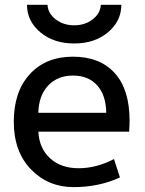

<svg xmlns="http://www.w3.org/2000/svg" viewBox="-20 -765 599 795"><path d="M516.6 -264.6Q516.6 -249 514.6 -219.7H138.7Q142.6 -150.4 187.5 -109.4Q232.4 -68.4 305.7 -68.4Q378.9 -68.4 452.1 -106.4L476.6 -30.3Q389.6 9.8 284.7 9.8Q179.7 9.8 108.4 -63.5Q37.1 -136.7 37.1 -261.2Q37.1 -385.7 103.5 -458Q169.9 -530.3 281.7 -530.3Q393.6 -530.3 455.1 -462.4Q516.6 -394.5 516.6 -264.6ZM91.8 -745.1H176.8Q178.7 -709 210.9 -684.6Q243.2 -660.2 287.1 -660.2Q331.1 -660.2 363.3 -684.6Q395.5 -709 397.5 -745.1H482.4Q482.4 -677.7 427.2 -631.3Q372.1 -585 287.1 -585Q202.1 -585 147 -631.3Q91.8 -677.7 91.8 -745.1ZM138.7 -297.9H419.9Q418.9 -371.1 382.3 -411.6Q345.7 -452.1 282.2 -452.1Q218.8 -452.1 179.7 -411.1Q140.6 -370.1 138.7 -297.9Z"/></svg>

Font: GenEi M Gothic v2 Medium
Style: Regular
Weight: 500
Version: Version 2.0